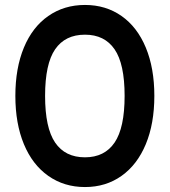

<svg xmlns="http://www.w3.org/2000/svg" viewBox="-20 -749 685 775"><path d="M483 -362Q483 -491 442.5 -550Q402 -609 323 -609Q243 -609 202.5 -550Q162 -491 162 -362Q162 -233 202.5 -173.5Q243 -114 323 -114Q402 -114 442.5 -173.5Q483 -233 483 -362ZM323 -729Q407 -729 470.5 -684.5Q534 -640 568.5 -557Q603 -474 603 -362Q603 -250 568.5 -167Q534 -84 470.5 -39Q407 6 323 6Q239 6 175 -39Q111 -84 76.5 -167Q42 -250 42 -362Q42 -474 76.5 -557Q111 -640 175 -684.5Q239 -729 323 -729Z"/></svg>

Font: SUIT
Style: Bold
Weight: 700
Designer: Sunn Youn; Korean Glyphs from Source Han Sans (Sandoll Communications; Soo-young Jang, Joo-yeon Kang)
Foundry: Sunn
Version: Version 1.150